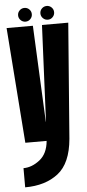

<svg xmlns="http://www.w3.org/2000/svg" viewBox="-61 -730 451 994"><g transform="rotate(-5 164.0 -233.0)"><path d="M49.4 0 4.5 -600H141.1L164.5 -99.5H165.5L188.4 -600H325L278.4 0ZM28.5 229.8V130.2Q72 130.2 113.1 98.2Q154.2 66.2 160.1 -0.2L278.4 0Q267.2 125.8 200.5 177.8Q133.8 229.8 28.5 229.8ZM105.4 -624.5Q90.6 -624.5 80.1 -635.1Q69.5 -645.6 69.5 -660.4Q69.5 -675.1 80.1 -685.5Q90.6 -695.9 105.4 -695.9Q120.1 -695.9 130.5 -685.5Q140.9 -675.1 140.9 -660.4Q140.9 -645.6 130.5 -635.1Q120.1 -624.5 105.4 -624.5ZM221.2 -624.5Q206.5 -624.5 195.9 -635.1Q185.4 -645.6 185.4 -660.4Q185.4 -675.1 195.9 -685.5Q206.5 -695.9 221.2 -695.9Q236 -695.9 246.4 -685.5Q256.8 -675.1 256.8 -660.4Q256.8 -645.6 246.4 -635.1Q236 -624.5 221.2 -624.5Z"/></g></svg>

Font: Anybody UltraCondensed Thin
Style: Regular
Weight: 100
Width: 1
Designer: Tyler Finck
Foundry: Etcetera Type Company
Version: Version 1.110